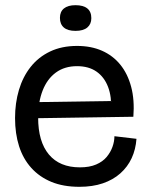

<svg xmlns="http://www.w3.org/2000/svg" viewBox="-20 -707 574 740"><path d="M286 13Q224 13 178 -6Q132 -25 100.5 -60Q69 -95 53.5 -143.5Q38 -192 38 -252Q38 -310 53 -360.5Q68 -411 98 -449Q128 -487 173 -508.5Q218 -530 277 -530Q331 -530 373 -511.5Q415 -493 443.5 -458Q472 -423 485.5 -372.5Q499 -322 494 -257L94 -251V-313L431 -318L408 -281Q411 -334 396.5 -372Q382 -410 352 -431Q322 -452 277 -452Q229 -452 195.5 -427.5Q162 -403 144.5 -358.5Q127 -314 127 -254Q127 -161 168.5 -111.5Q210 -62 288 -62Q325 -62 350.5 -73Q376 -84 391 -102Q406 -120 413.5 -141Q421 -162 421 -182L506 -172Q503 -131 487.5 -97.5Q472 -64 444 -39Q416 -14 376.5 -0.5Q337 13 286 13ZM271 -588Q241 -588 226 -601Q211 -614 211 -638Q211 -662 226.5 -674.5Q242 -687 271 -687Q301 -687 316.5 -674.5Q332 -662 332 -637Q332 -614 316.5 -601Q301 -588 271 -588Z"/></svg>

Font: Bricolage Grotesque 72pt
Style: Regular
Weight: 400
Version: Version 1.001;gftools[0.9.33.dev8+g029e19f]